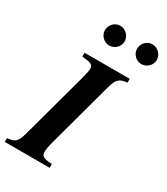

<svg xmlns="http://www.w3.org/2000/svg" viewBox="-251 -1001 956 1097"><g transform="rotate(30 227.0 -452.5)"><path d="M486 -839C486 -875 456 -905 420 -905C385 -905 356 -875 356 -839C356 -805 386 -775 420 -775C456 -775 486 -804 486 -839ZM274 -839C274 -875 244 -905 208 -905C173 -905 144 -875 144 -839C144 -805 174 -775 208 -775C244 -775 274 -804 274 -839ZM406 -669H108V-644L140 -640C167 -637 182 -627 182 -607C182 -595 176 -565 168 -536L51 -107C32 -36 17 -31 -32 -25V0H264V-25C207 -28 193 -37 193 -65C193 -81 196 -101 210 -152L322 -564C339 -627 357 -639 406 -644Z"/></g></svg>

Font: STIXGeneral
Style: Bold Italic
Weight: 700
Italic angle: -16.33°
Designer: MicroPress Inc., with final additions and corrections provided by Coen Hoffman, Elsevier (retired)
Version: Version 1.1.0